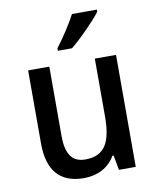

<svg xmlns="http://www.w3.org/2000/svg" viewBox="-86 -833 743 910"><g transform="rotate(-10 285.5 -378.0)"><path d="M443 -756V-766H323C300 -721 260 -661 227 -618V-606H295C341 -643 415 -718 443 -756ZM495 -539H393V-263C393 -141 363 -76 266 -76C203 -76 174 -118 174 -205V-539H72V-187C72 -56 130 10 245 10C307 10 364 -16 395 -71H401L414 0H495Z"/></g></svg>

Font: Noto Sans Devanagari UI SemiCondensed Medium
Style: Regular
Weight: 500
Width: 4
Designer: Jelle Bosma - Monotype Design Team
Foundry: Monotype Imaging Inc.
Version: Version 2.004